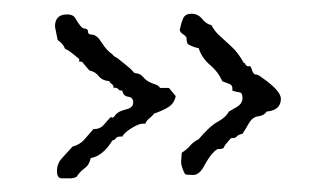

<svg xmlns="http://www.w3.org/2000/svg" viewBox="-20 -350 457 278"><path d="M113.3 -299.8Q120.1 -299.8 127.4 -288.1Q134.8 -276.4 142.6 -271.5Q144.5 -268.6 147 -267.6Q149.4 -266.6 153.3 -263.2Q157.2 -259.8 163.6 -254.9Q169.9 -250 174.8 -244.1Q182.6 -244.1 187 -238.8Q191.4 -233.4 196.8 -231Q202.1 -228.5 205.6 -227.5Q209 -226.6 211.9 -222.7H224.6L234.4 -210.9Q232.4 -200.2 223.6 -194.8Q214.8 -189.5 203.1 -185.5Q200.2 -181.6 196.3 -178.7Q192.4 -175.8 190.4 -170.9H186.5Q180.7 -170.9 169.9 -164.1Q159.2 -157.2 157.2 -152.3H154.3Q149.4 -152.3 147.9 -149.9Q146.5 -147.5 142.6 -146.5Q128.9 -124 111.3 -121.1Q109.4 -111.3 102.5 -106.4Q95.7 -101.6 90.8 -93.8Q85.9 -91.8 82 -91.8H69.3Q62.5 -91.8 62.5 -102.5Q62.5 -113.3 70.3 -121.6Q78.1 -129.9 85 -137.7Q95.7 -140.6 102.1 -147.9Q108.4 -155.3 115.2 -163.1H116.2Q125 -163.1 130.4 -169.4Q135.7 -175.8 140.6 -180.7Q141.6 -179.7 143.1 -179.7Q144.5 -179.7 146 -182.1Q147.5 -184.6 150.9 -187Q154.3 -189.5 163.6 -191.9Q172.9 -194.3 172.9 -201.7Q172.9 -209 165.5 -210Q158.2 -210.9 157.2 -218.8Q152.3 -218.8 150.9 -221.2Q149.4 -223.6 144.5 -222.7V-223.6Q144.5 -226.6 141.6 -228.5Q138.7 -230.5 138.7 -232.4Q127.9 -233.4 123 -239.7Q118.2 -246.1 109.4 -248L98.6 -260.7H94.7V-264.6Q90.8 -267.6 85 -272.5Q79.1 -277.3 74.2 -279.3Q71.3 -287.1 63.5 -292L59.6 -311.5Q59.6 -329.1 77.1 -329.1Q86.9 -329.1 89.8 -322.3Q97.7 -308.6 102.5 -308.6Q107.4 -308.6 107.4 -304.2Q107.4 -299.8 113.3 -299.8ZM242.2 -116.2 243.2 -128.9Q251 -133.8 255.4 -139.2Q259.8 -144.5 267.6 -148.4Q284.2 -168 295.4 -173.8Q306.6 -179.7 311.5 -188.5L323.2 -195.3Q331.1 -200.2 331.1 -208Q331.1 -215.8 326.7 -216.3Q322.3 -216.8 316.4 -218.8Q317.4 -226.6 312 -228.5Q306.6 -230.5 301.8 -232.4Q295.9 -246.1 284.2 -255.9Q272.5 -265.6 267.6 -280.3Q260.7 -281.2 252 -286.1Q250 -289.1 250 -295.9Q248 -298.8 244.6 -300.8Q241.2 -302.7 240.2 -306.6Q242.2 -316.4 245.1 -323.2Q248 -330.1 257.3 -330.1Q266.6 -330.1 272.5 -322.8Q278.3 -315.4 286.1 -313.5Q291 -304.7 297.4 -298.8Q303.7 -293 314.5 -283.2Q325.2 -273.4 333 -258.8Q335 -258.8 335 -257.8Q335 -256.8 336.4 -255.4Q337.9 -253.9 339.8 -253.9Q342.8 -255.9 344.7 -249Q346.7 -242.2 350.1 -242.2Q353.5 -242.2 358.4 -238.3Q386.7 -218.8 386.7 -207Q386.7 -190.4 366.2 -188.5Q362.3 -182.6 354 -181.6Q345.7 -180.7 340.3 -171.4Q335 -162.1 331.1 -156.2Q325.2 -155.3 322.8 -152.3Q320.3 -149.4 315.4 -150.4Q312.5 -148.4 310.1 -145Q307.6 -141.6 305.7 -139.6L303.7 -135.7Q299.8 -133.8 296.9 -134.3Q293.9 -134.8 288.1 -128.4Q282.2 -122.1 275.4 -109.4Q268.6 -96.7 259.8 -96.7Q251 -96.7 248 -97.7Q242.2 -108.4 242.2 -116.2Z"/></svg>

Font: Mountains of Christmas
Style: Regular
Weight: 400
Designer: Crystal Kluge
Foundry: Font Diner, Inc DBA Tart Workshop
Version: Version 1.003